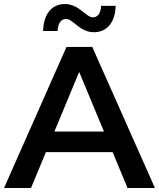

<svg xmlns="http://www.w3.org/2000/svg" viewBox="-25 -933 789 953"><path d="M-5 0H129L203 -178H534L608 0H744L433 -700H305ZM441 -773C505 -773 547 -821 549 -904H477C475 -864 458 -847 436 -847C401 -847 368 -913 297 -913C233 -913 191 -865 189 -779H261C263 -821 280 -839 303 -839C338 -839 370 -773 441 -773ZM245 -280 368 -576 491 -280Z"/></svg>

Font: Chess Sans SemiBold
Style: Regular
Weight: 600
Designer: Wolf Bōese
Foundry: Wolf Bōese
Version: Version 7.223;Glyphs 3.3 (3306)